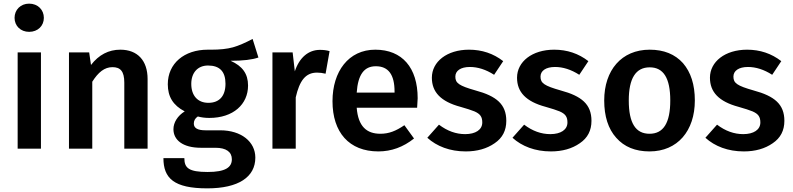

<svg xmlns="http://www.w3.org/2000/svg" viewBox="-20 -817 4357 1055"><path d="M140 -797C93 -797 60 -763 60 -719C60 -675 93 -642 140 -642C188 -642 221 -675 221 -719C221 -763 188 -797 140 -797ZM77 -529V0H205V-529Z M641 -544C577 -544 523 -516 480 -460L470 -529H359V0H487V-368C520 -420 554 -448 598 -448C641 -448 663 -426 663 -363V0H791V-383C791 -484 736 -544 641 -544Z M1368 -603C1328 -582 1292 -566 1260 -557C1227 -548 1188 -544 1141 -544C1134 -544 1128 -544 1121 -544C993 -544 902 -469 902 -354C902 -286 931 -238 995 -205C956 -181 933 -144 933 -107C933 -48 984 -5 1084 -5H1164C1223 -5 1254 18 1254 58C1254 103 1218 128 1121 128C1017 128 993 106 993 52H878C878 162 935 218 1119 218C1290 218 1383 156 1383 49C1383 -38 1306 -101 1190 -101H1109C1066 -101 1045 -113 1045 -138C1045 -154 1052 -167 1067 -177C1085 -172 1106 -169 1130 -169C1262 -169 1343 -244 1343 -347C1343 -412 1312 -454 1247 -483C1315 -483 1366 -489 1400 -501ZM1123 -457C1187 -457 1219 -424 1219 -357C1219 -290 1186 -252 1125 -252C1066 -252 1031 -292 1031 -356C1031 -417 1066 -457 1123 -457Z M1738 -543C1675 -543 1625 -501 1600 -425L1588 -529H1477V0H1605V-282C1626 -374 1659 -418 1722 -418C1737 -418 1753 -416 1769 -412L1791 -536C1775 -541 1757 -543 1738 -543Z M2275 -277C2275 -445 2190 -544 2042 -544C1895 -544 1807 -424 1807 -261C1807 -90 1898 15 2059 15C2131 15 2196 -9 2255 -56L2202 -129C2155 -97 2117 -82 2070 -82C1995 -82 1948 -122 1940 -225H2272C2274 -253 2275 -270 2275 -277ZM2148 -308H1940C1947 -409 1982 -453 2045 -453C2114 -453 2148 -407 2148 -314Z M2557 -544C2436 -544 2353 -478 2353 -390C2353 -311 2402 -259 2510 -230C2545 -220 2570 -212 2587 -205C2619 -191 2630 -175 2630 -144C2630 -104 2593 -80 2536 -80C2486 -80 2438 -97 2392 -132L2328 -60C2380 -13 2452 15 2539 15C2602 15 2655 0 2698 -30C2741 -59 2762 -100 2762 -153C2762 -244 2708 -289 2593 -320C2502 -346 2482 -360 2482 -396C2482 -428 2511 -449 2562 -449C2605 -449 2650 -435 2695 -406L2745 -481C2691 -523 2628 -544 2557 -544Z M3025 -544C2904 -544 2821 -478 2821 -390C2821 -311 2870 -259 2978 -230C3013 -220 3038 -212 3055 -205C3087 -191 3098 -175 3098 -144C3098 -104 3061 -80 3004 -80C2954 -80 2906 -97 2860 -132L2796 -60C2848 -13 2920 15 3007 15C3070 15 3123 0 3166 -30C3209 -59 3230 -100 3230 -153C3230 -244 3176 -289 3061 -320C2970 -346 2950 -360 2950 -396C2950 -428 2979 -449 3030 -449C3073 -449 3118 -435 3163 -406L3213 -481C3159 -523 3096 -544 3025 -544Z M3550 -544C3395 -544 3300 -431 3300 -265C3300 -178 3322 -109 3366 -60C3410 -10 3471 15 3549 15C3703 15 3798 -98 3798 -265C3798 -352 3776 -420 3733 -470C3689 -519 3628 -544 3550 -544ZM3550 -447C3625 -447 3663 -389 3663 -265C3663 -141 3625 -82 3549 -82C3473 -82 3435 -140 3435 -265C3435 -386 3473 -447 3550 -447Z M4085 -544C3964 -544 3881 -478 3881 -390C3881 -311 3930 -259 4038 -230C4073 -220 4098 -212 4115 -205C4147 -191 4158 -175 4158 -144C4158 -104 4121 -80 4064 -80C4014 -80 3966 -97 3920 -132L3856 -60C3908 -13 3980 15 4067 15C4130 15 4183 0 4226 -30C4269 -59 4290 -100 4290 -153C4290 -244 4236 -289 4121 -320C4030 -346 4010 -360 4010 -396C4010 -428 4039 -449 4090 -449C4133 -449 4178 -435 4223 -406L4273 -481C4219 -523 4156 -544 4085 -544Z"/></svg>

Font: Fira Sans Medium
Style: Regular
Weight: 500
Designer: Carrois Corporate & Edenspiekermann AG
Foundry: Carrois Corporate GbR & Edenspiekermann AG
Version: Version 4.203